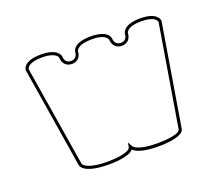

<svg xmlns="http://www.w3.org/2000/svg" viewBox="-99 -679 1007 864"><g transform="rotate(-20 405.0 -247.0)"><path d="M526 23C431 23 414 -1 411 -7C408 -14 404 -19 401 -26C400 -19 398 -12 397 -5C393 19 317 24 288 24C227 24 198 14 184 5C174 -1 172 -7 172 -8L94 -488C95 -493 101 -518 167 -518C208 -518 227 -508 235 -500C242 -493 241 -488 241 -488C241 -473 251 -444 286 -444C321 -444 330 -473 330 -488C331 -493 339 -518 406 -518C448 -518 465 -508 473 -500C480 -493 480 -488 480 -488C480 -473 490 -444 525 -444C560 -444 569 -473 569 -488C570 -493 577 -518 643 -518C710 -518 715 -492 716 -489L636 -7V-6C636 22 539 23 527 23ZM527 38C536 38 650 38 650 -5L730 -488C730 -491 728 -532 643 -532C558 -532 555 -491 555 -488C555 -487 555 -458 525 -458C495 -458 494 -487 494 -488C494 -491 492 -532 405 -532C319 -532 317 -491 317 -488C317 -487 316 -458 286 -458C256 -458 256 -487 256 -488C256 -491 253 -532 167 -532C82 -532 80 -492 80 -488L158 -5C159 1 171 38 288 38C300 38 383 38 406 10C419 23 451 38 527 38Z"/></g></svg>

Font: Platiipus Light
Style: Light
Weight: 400
Version: Version 001.000